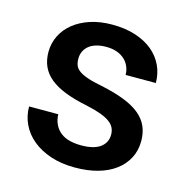

<svg xmlns="http://www.w3.org/2000/svg" viewBox="-87 -620 691 712"><g transform="rotate(15 259.0 -264.0)"><path d="M261 10Q208.5 10 167.2 -4Q126 -18 97.5 -41.8Q69 -65.5 54 -97.2Q39 -129 39 -165H151Q152 -141.5 160.8 -124.5Q169.5 -107.5 184 -96.5Q198.5 -85.5 218.5 -80.5Q238.5 -75.5 262.5 -75.5Q311 -75.5 335.5 -93.5Q360 -111.5 360 -142.5Q360 -157 354.2 -168.8Q348.5 -180.5 335.2 -190.2Q322 -200 300.2 -208Q278.5 -216 246.5 -223Q196.5 -233 160.5 -247Q124.5 -261 101.2 -280Q78 -299 67 -323.5Q56 -348 56 -379Q56 -412.5 70.5 -441.8Q85 -471 111.5 -492.2Q138 -513.5 175.5 -525.8Q213 -538 259 -538Q309.5 -538 348.8 -525.2Q388 -512.5 415 -490Q442 -467.5 456.2 -437Q470.5 -406.5 470.5 -370.5H354.5Q354.5 -387 348.2 -402Q342 -417 330 -428.2Q318 -439.5 300 -446Q282 -452.5 259 -452.5Q236.5 -452.5 219.5 -447.2Q202.5 -442 191.5 -432.5Q180.5 -423 175 -410.5Q169.5 -398 169.5 -383.5Q169.5 -369 173.8 -358Q178 -347 190 -338.2Q202 -329.5 223.5 -322Q245 -314.5 279.5 -308Q331.5 -297 368.5 -282.5Q405.5 -268 429 -248.5Q452.5 -229 463.2 -204.2Q474 -179.5 474 -148.5Q474 -112 458.8 -82.8Q443.5 -53.5 415.8 -32.8Q388 -12 348.8 -1Q309.5 10 261 10Z"/></g></svg>

Font: Roberto Sans Medium
Style: Regular
Weight: 500
Designer: Google (font) & Cristiano Sobral (main changes)
Version: Version 1.000;October 12, 2021;FontCreator 14.0.0.2814 64-bi